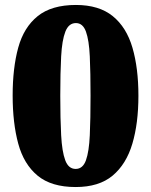

<svg xmlns="http://www.w3.org/2000/svg" viewBox="-20 -744 609 774"><path d="M285 10Q187 10 131.5 -36Q76 -82 53.5 -165Q31 -248 31 -359Q31 -470 53.5 -552Q76 -634 132 -679Q188 -724 286 -724Q379 -724 434.5 -679Q490 -634 514 -551.5Q538 -469 538 -358Q538 -247 513.5 -164.5Q489 -82 434 -36Q379 10 285 10ZM285 -63Q314 -63 326.5 -98Q339 -133 342 -199Q345 -265 345 -358Q345 -451 342 -516.5Q339 -582 326.5 -616.5Q314 -651 286 -651Q257 -651 243.5 -616.5Q230 -582 226.5 -516.5Q223 -451 223 -358Q223 -265 226.5 -199Q230 -133 243 -98Q256 -63 285 -63Z"/></svg>

Font: Noto Serif Ethiopic Black
Style: Regular
Weight: 900
Designer: Monotype Design Team
Foundry: Monotype Imaging Inc.
Version: Version 2.102; ttfautohint (v1.8.4.7-5d5b)